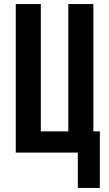

<svg xmlns="http://www.w3.org/2000/svg" viewBox="-20 -755 540 950"><path d="M365 175V0H58V-735H182V-105H318V-735H442V-105H474V175Z"/></svg>

Font: Iosevka Curly Extrabold
Style: Regular
Weight: 800
Monospace: yes
Designer: Belleve Invis
Foundry: Belleve Invis
Version: Version 22.1.2; ttfautohint (v1.8.4)